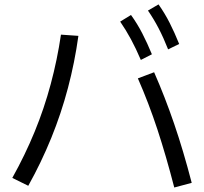

<svg xmlns="http://www.w3.org/2000/svg" viewBox="-20 -871 920 868"><path d="M616.7 -600Q594.4 -652.2 572.2 -693.3Q550 -734.4 523.3 -773.3L572.2 -803.3Q601.1 -763.3 623.3 -720Q645.6 -676.7 666.7 -625.6ZM740 -647.8Q718.9 -701.1 697.2 -742.8Q675.6 -784.4 648.9 -823.3L696.7 -851.1Q725.6 -810 747.2 -767.2Q768.9 -724.4 790 -672.2ZM767.8 -23.3Q731.1 -165.6 691.7 -285.6Q652.2 -405.6 603.3 -516.7L676.7 -544.4Q725.6 -433.3 767.2 -311.7Q808.9 -190 846.7 -44.4ZM35.6 -66.7Q93.3 -170 136.7 -275.6Q180 -381.1 209.4 -491.1Q238.9 -601.1 255.6 -714.4L334.4 -708.9Q317.8 -588.9 287.2 -473.3Q256.7 -357.8 211.7 -247.2Q166.7 -136.7 107.8 -31.1Z"/></svg>

Font: Paperlogy 4 Regular
Style: Regular
Weight: 400
Designer: redesigned by Lee Juim, glyphs from Gmarket Sans & Montserrat
Foundry: PT&
Version: Version 1.001